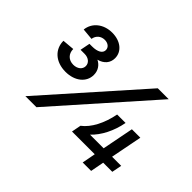

<svg xmlns="http://www.w3.org/2000/svg" viewBox="-144 -957 1206 1206"><g transform="rotate(45 458.5 -354.0)"><path d="M216 -326C298 -326 356 -373 356 -438C356 -477 336 -506 304 -522C350 -534 376 -565 376 -607C376 -666 324 -708 250 -708C174 -708 116 -662 109 -595L185 -588C190 -621 215 -643 249 -643C278 -643 299 -626 299 -602C299 -574 270 -557 221 -557H198L185 -491H221C256 -491 281 -470 281 -442C281 -413 255 -392 219 -392C177 -392 149 -420 149 -462L69 -455C69 -379 128 -326 216 -326ZM146 -40H244L796 -663H699ZM522 -153 510 -90H712L695 0H770L787 -90H868L881 -156H800L841 -366H766L725 -156H604C655 -204 694 -280 710 -366H635C617 -272 576 -193 522 -153Z"/></g></svg>

Font: Uncut Sans Semibold Italic
Style: Regular
Weight: 600
Italic angle: -11°
Designer: Kasper Nordkvist
Foundry: UNCUT.wtf
Version: Version 1.304;Glyphs 3.2 (3246)